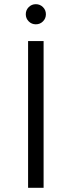

<svg xmlns="http://www.w3.org/2000/svg" viewBox="-20 -896 342 916"><path d="M114 -700H188V0H114ZM103 -828Q103 -848 117 -862Q131 -876 151 -876Q171 -876 185 -862Q199 -848 199 -828Q199 -808 185 -794Q171 -780 151 -780Q131 -780 117 -794Q103 -808 103 -828Z"/></svg>

Font: Montserrat-Regular
Style: Regular
Weight: 400
Version: Version 7.200